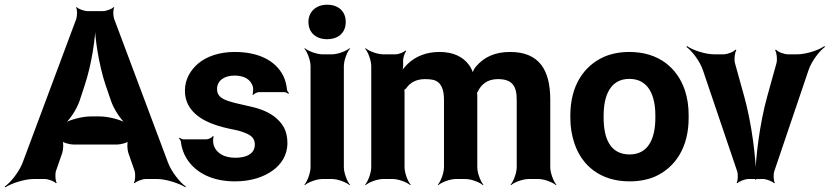

<svg xmlns="http://www.w3.org/2000/svg" viewBox="-67 -758 3513 813"><path d="M476 -112 503 -34C507 -21 506 7 500 16L503 18C509 10 536 0 550 0H598C637 0 693 19 718 35L720 32C695 15 659 -31 645 -68L416 -679C412 -691 411 -718 417 -726L414 -728C408 -720 382 -711 369 -711H303C290 -711 264 -720 258 -728L255 -726C261 -718 260 -691 256 -678L28 -67C14 -31 -22 15 -47 32L-44 35C-20 19 36 0 75 0H123C137 0 164 10 170 18L173 16C167 7 166 -21 170 -34L197 -112C201 -125 203 -156 197 -164L194 -162C200 -153 230 -146 244 -146H429C443 -146 473 -153 479 -162L476 -164C470 -156 472 -125 476 -112ZM270 -331 292 -398C320 -482 338 -597 338 -664H334C334 -597 352 -482 380 -398L403 -331C415 -295 447 -247 470 -230L472 -234C449 -250 393 -265 356 -265H317C280 -265 224 -250 201 -234L204 -231C226 -247 258 -295 270 -331Z M930 -90C885 -90 850 -107 838 -143C835 -152 834 -173 838 -180L834 -182C831 -175 816 -168 807 -168H710C704 -168 697 -172 694 -175L691 -172C694 -169 699 -162 699 -157C701 -139 706 -122 714 -104C747 -34 823 10 927 10C995 10 1050 -8 1089 -37C1122 -61 1150 -99 1150 -152C1150 -178 1145 -200 1135 -219C1113 -257 1076 -282 1030 -297C994 -309 940 -317 904 -329C878 -337 852 -349 852 -380C852 -418 884 -438 926 -438C967 -438 995 -422 1004 -390C1006 -382 1005 -364 1002 -358L1005 -356C1009 -361 1021 -368 1030 -368H1136C1142 -368 1150 -364 1154 -361L1157 -364C1153 -367 1148 -374 1148 -380C1146 -400 1141 -419 1133 -436C1100 -502 1027 -538 927 -538C861 -538 808 -519 772 -489C742 -463 716 -425 716 -374C716 -351 721 -331 730 -314C761 -256 830 -229 904 -213C926 -209 944 -205 958 -200C986 -190 1012 -180 1012 -146C1012 -106 975 -90 930 -90Z M1389 -50V-478C1389 -502 1403 -539 1415 -552L1413 -554C1400 -542 1363 -528 1339 -528H1298C1274 -528 1237 -542 1224 -554L1222 -552C1234 -539 1248 -502 1248 -478V-50C1248 -26 1234 11 1222 24L1224 26C1237 14 1274 0 1298 0H1339C1363 0 1400 14 1413 26L1415 24C1403 11 1389 -26 1389 -50ZM1318 -592C1365 -592 1397 -619 1397 -665C1397 -711 1365 -738 1318 -738C1272 -738 1239 -709 1239 -665C1239 -619 1272 -592 1318 -592Z M1733 -423C1746 -423 1757 -422 1767 -420C1802 -411 1813 -379 1813 -335V-50C1813 -26 1799 11 1787 24L1789 26C1802 14 1839 0 1863 0H1904C1928 0 1965 14 1978 26L1980 24C1968 11 1954 -26 1954 -50V-357C1953 -358 1953 -365 1952 -366L1951 -362C1952 -362 1955 -367 1955 -368C1970 -400 1996 -423 2041 -423C2100 -423 2121 -396 2121 -336V-50C2121 -26 2107 11 2095 24L2097 26C2110 14 2147 0 2171 0H2213C2237 0 2274 14 2287 26L2289 24C2277 11 2263 -26 2263 -50V-336C2263 -462 2216 -538 2093 -538C2027 -538 1982 -515 1950 -478C1941 -469 1933 -452 1933 -443H1937C1937 -452 1927 -472 1919 -483C1893 -518 1852 -538 1794 -538C1736 -538 1692 -518 1661 -489C1650 -479 1636 -462 1631 -452L1635 -450C1639 -461 1641 -480 1640 -495V-498C1639 -512 1646 -534 1653 -541L1650 -544C1643 -537 1622 -528 1608 -528H1555C1531 -528 1494 -542 1481 -554L1479 -552C1491 -539 1505 -502 1505 -478V-50C1505 -26 1491 11 1479 24L1481 26C1494 14 1531 0 1555 0H1596C1620 0 1657 14 1670 26L1672 24C1660 11 1646 -26 1646 -50V-361C1646 -364 1646 -378 1644 -379L1641 -376C1643 -375 1651 -382 1653 -384C1669 -408 1695 -423 1733 -423Z M2348 -269V-259C2348 -220 2354 -185 2365 -152C2396 -58 2474 10 2599 10C2639 10 2675 3 2706 -10C2793 -49 2849 -134 2849 -259V-269C2849 -308 2844 -343 2833 -376C2801 -470 2723 -538 2598 -538C2558 -538 2523 -531 2492 -518C2404 -479 2348 -394 2348 -269ZM2708 -269V-259C2708 -176 2681 -104 2599 -104C2515 -104 2489 -175 2489 -259V-269C2489 -351 2516 -424 2598 -424C2680 -424 2708 -352 2708 -269Z M3085 -347 3045 -491C3041 -506 3044 -536 3051 -545L3047 -548C3040 -538 3012 -528 2997 -528H2957C2919 -528 2865 -546 2842 -563L2840 -559C2863 -543 2897 -498 2909 -462L3054 -34C3059 -21 3058 7 3052 16L3055 18C3062 10 3088 0 3102 0H3164C3178 0 3204 10 3211 18L3214 16C3208 7 3207 -21 3212 -34L3357 -462C3369 -498 3403 -543 3426 -559L3424 -563C3401 -546 3347 -528 3309 -528H3269C3254 -528 3226 -538 3219 -548L3215 -545C3222 -536 3225 -506 3221 -491L3181 -347C3150 -235 3131 -85 3131 3H3135C3135 -85 3116 -235 3085 -347Z"/></svg>

Font: Asimov
Style: Edge
Weight: 500
Designer: Google
Version: Version 2.000980: 2014